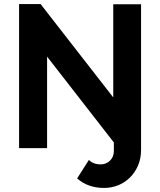

<svg xmlns="http://www.w3.org/2000/svg" viewBox="-20 -730 790 946"><path d="M541 14Q541 43 522 61.5Q503 80 476 80Q440 80 418 58L360 149Q413 196 493 196Q530 196 563 182.5Q596 169 621 144Q646 119 660.5 84.5Q675 50 675 9V-709H538V-250L180 -710H74V0H212V-451L541 -28Z"/></svg>

Font: RT Raleway Bold
Style: Regular
Weight: 400
Designer: Matt McInerney, Pablo Impallari, Rodrigo Fuenzalida — Edited by Milan Moffatt in April 2016
Foundry: Matt McInerney, Pablo Impallari, Rodrigo Fuenzalida — Edited by Milan Moffatt in April 2016
Version: Version 3.001